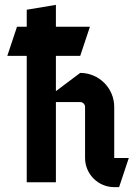

<svg xmlns="http://www.w3.org/2000/svg" viewBox="-20 -750 560 790"><path d="M90 -520V0H210V-330H310C321 -330 330 -321 330 -310V-100C330 -33.8 383.8 20 450 20H470L510 -100H450V-310C450 -387.3 387.3 -450 310 -450L210 -375V-520H310L350 -640H210V-730L90 -710V-640H50L10 -520Z"/></svg>

Font: Abibas
Style: Medium
Weight: 500
Version: Version 0.3